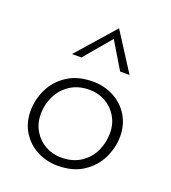

<svg xmlns="http://www.w3.org/2000/svg" viewBox="-125 -761 770 863"><g transform="rotate(20 259.5 -329.5)"><path d="M248 8Q195 8 149.5 -15.5Q104 -39 77 -82.5Q50 -126 50 -183Q50 -236 74 -286.5Q98 -337 147.5 -369.5Q197 -402 270 -402Q324 -402 369.5 -378Q415 -354 441.5 -310.5Q468 -267 468 -212Q468 -160 444.5 -109.5Q421 -59 371.5 -25.5Q322 8 248 8ZM250 -32Q306 -32 344.5 -58Q383 -84 401.5 -124.5Q420 -165 420 -209Q420 -254 399 -289Q378 -324 343.5 -343Q309 -362 268 -362Q213 -362 174.5 -336Q136 -310 117 -269.5Q98 -229 98 -185Q98 -141 118.5 -106Q139 -71 174 -51.5Q209 -32 250 -32ZM368 -486 291 -614 183 -486H138L297 -667L413 -486Z"/></g></svg>

Font: Josefin Sans Light
Style: Italic
Weight: 300
Italic angle: -7°
Designer: Santiago Orozco
Foundry: Typemade
Version: Version 2.000